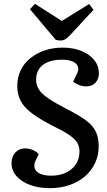

<svg xmlns="http://www.w3.org/2000/svg" viewBox="-20 -966 559 1000"><path d="M494 -204Q494 -157 475 -116.5Q456 -76 422 -47Q388 -18 341.5 -2Q295 14 240 14Q182 14 137 -2.5Q92 -19 66 -48.5Q40 -78 40 -116Q40 -150 59.5 -171.5Q79 -193 110 -193Q131 -193 150.5 -185Q170 -177 182 -163L166 -131Q155 -108 160.5 -90Q166 -72 188 -61.5Q210 -51 247 -51Q291 -51 324 -67Q357 -83 375.5 -111Q394 -139 394 -177Q394 -203 382 -223Q370 -243 339 -264Q308 -285 254 -311Q186 -346 145.5 -376.5Q105 -407 87.5 -441Q70 -475 70 -517Q70 -563 87.5 -599.5Q105 -636 137.5 -662.5Q170 -689 213 -703.5Q256 -718 307 -718Q362 -718 404.5 -700.5Q447 -683 471 -653Q495 -623 495 -584Q495 -554 477 -535Q459 -516 429 -516Q410 -516 391 -523.5Q372 -531 361 -541L380 -580Q391 -601 386 -618Q381 -635 360 -645Q339 -655 302 -655Q259 -655 229 -642.5Q199 -630 183.5 -607Q168 -584 168 -550Q168 -524 182 -501Q196 -478 231 -454Q266 -430 328 -398Q391 -366 427 -339.5Q463 -313 478.5 -281.5Q494 -250 494 -204ZM136 -918 162 -946 302 -857 444 -945 467 -915 347 -785Q332 -769 320.5 -762Q309 -755 297 -755Q288 -755 282 -756Q276 -757 270 -759Z"/></svg>

Font: Literata 18pt Medium
Style: Italic
Weight: 500
Italic angle: -2°
Designer: Latin by Veronika Burian and Jose Scaglione. Greek by Irene Vlachou. Cyrillic by Vera Evstafieva
Foundry: TypeTogether
Version: Version 3.103;gftools[0.9.29]